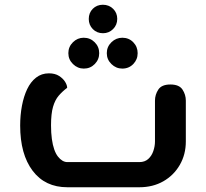

<svg xmlns="http://www.w3.org/2000/svg" viewBox="-20 -789 868 809"><path d="M264 0Q170 0 117.5 -69.5Q65 -139 65 -260Q65 -304 72.5 -343.5Q80 -383 94.5 -413.5Q109 -444 132 -462Q155 -480 186 -480Q212 -480 229 -469Q246 -458 254.5 -444Q263 -430 263 -419Q243 -404 227.5 -386Q212 -368 203.5 -339Q195 -310 195 -261Q195 -229 198.5 -203.5Q202 -178 208.5 -159.5Q215 -141 224 -129.5Q233 -118 243 -112Q253 -106 264 -106H567Q590 -106 604.5 -119Q619 -132 626 -152.5Q633 -173 633 -193V-365Q633 -390 647 -411.5Q661 -433 698 -433Q735 -433 749 -411.5Q763 -390 763 -365V-193Q763 -138 737.5 -94Q712 -50 668 -25Q624 0 567 0ZM495.4 -500Q469 -500 449.5 -519.1Q430 -538.1 430 -565Q430 -592 449.5 -611Q469 -630 495.4 -630Q523 -630 541.5 -611Q560 -592 560 -565Q560 -538.1 541.5 -519.1Q523 -500 495.4 -500ZM333.2 -500Q307 -500 287.5 -519.1Q268 -538.1 268 -565Q268 -592 287.3 -611Q306.6 -630 332.7 -630Q360 -630 379 -611Q398 -592 398 -565Q398 -538.1 379.2 -519.1Q360.5 -500 333.2 -500ZM414 -649Q388 -649 371 -666.5Q354 -684.1 354 -709Q354 -735 371 -752Q388 -769 413.5 -769Q439 -769 456.5 -752Q474 -735 474 -709.5Q474 -684 456.5 -666.5Q438.9 -649 414 -649Z"/></svg>

Font: El Messiri
Style: Regular
Weight: 400
Designer: Mohamed Gaber
Foundry: Kief Type Foundry
Version: Version 2.020